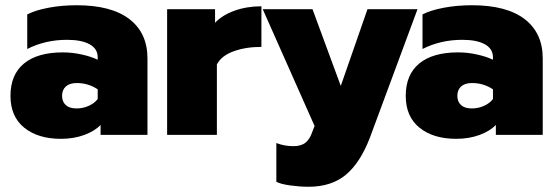

<svg xmlns="http://www.w3.org/2000/svg" viewBox="-20 -515 2127 733"><path d="M20 -149Q20 -230 71.5 -272.5Q123 -315 220 -315Q256 -315 292 -307Q328 -299 353 -287V-296Q353 -329 322 -346Q291 -363 236 -363Q153 -363 84 -328V-460Q115 -476 165.5 -485.5Q216 -495 273 -495Q405 -495 474 -442Q543 -389 543 -292V0H364V-38Q341 -14 301 0.5Q261 15 213 15Q125 15 72.5 -27.5Q20 -70 20 -149ZM353 -137V-174Q317 -198 273 -198Q246 -198 231.5 -185Q217 -172 217 -149Q217 -127 231 -114Q245 -101 272 -101Q297 -101 319 -111Q341 -121 353 -137Z M618 -480H801V-428Q828 -457 875 -474Q922 -491 978 -491V-336Q918 -336 871.5 -319Q825 -302 808 -269V0H618Z M1035 179V31Q1065 43 1100 43Q1130 43 1146.5 29.5Q1163 16 1172 -11L1181 -34L983 -480H1173L1281 -187L1383 -480H1574L1392 11Q1355 107 1300 152.5Q1245 198 1158 198Q1125 198 1088.5 193Q1052 188 1035 179Z M1529 -149Q1529 -230 1580.5 -272.5Q1632 -315 1729 -315Q1765 -315 1801 -307Q1837 -299 1862 -287V-296Q1862 -329 1831 -346Q1800 -363 1745 -363Q1662 -363 1593 -328V-460Q1624 -476 1674.5 -485.5Q1725 -495 1782 -495Q1914 -495 1983 -442Q2052 -389 2052 -292V0H1873V-38Q1850 -14 1810 0.5Q1770 15 1722 15Q1634 15 1581.5 -27.5Q1529 -70 1529 -149ZM1862 -137V-174Q1826 -198 1782 -198Q1755 -198 1740.5 -185Q1726 -172 1726 -149Q1726 -127 1740 -114Q1754 -101 1781 -101Q1806 -101 1828 -111Q1850 -121 1862 -137Z"/></svg>

Font: Readiness ExtraBold
Style: Regular
Weight: 800
Designer: Katatrad Team
Foundry: CadsonDemak
Version: Version 1.00;January 16, 2020;FontCreator 12.0.0.2550 64-bit